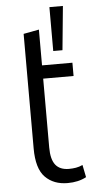

<svg xmlns="http://www.w3.org/2000/svg" viewBox="-55 -810 416 850"><g transform="rotate(-5 153.0 -384.5)"><path d="M211 7Q149 7 111.5 -31Q74 -69 74 -159V-668L143 -681V-522H278V-463H143V-157Q143 -104 162.5 -79.5Q182 -55 222 -55Q238 -55 253 -57.5Q268 -60 283 -67L294 -12Q259 7 211 7ZM198 -581V-776H258L239 -581Z"/></g></svg>

Font: Ubuntu Sans Condensed
Style: Regular
Weight: 400
Width: 3
Designer: Dalton Maag Ltd
Foundry: Dalton Maag Ltd
Version: Version 1.006; ttfautohint (v1.8.4.7-5d5b)